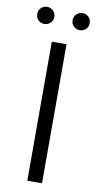

<svg xmlns="http://www.w3.org/2000/svg" viewBox="-96 -909 494 952"><g transform="rotate(10 151.0 -433.0)"><path d="M114 0V-700H188V0ZM240 -780Q223 -780 210 -792Q197 -804 197 -823Q197 -842 210 -854Q223 -866 240 -866Q258 -866 270.5 -854Q283 -842 283 -823Q283 -804 270.5 -792Q258 -780 240 -780ZM62 -780Q44 -780 31.5 -792Q19 -804 19 -823Q19 -842 31.5 -854Q44 -866 62 -866Q79 -866 92 -854Q105 -842 105 -823Q105 -804 92 -792Q79 -780 62 -780Z"/></g></svg>

Font: Montserrat Thin
Style: Regular
Weight: 400
Version: Version 9.000